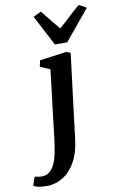

<svg xmlns="http://www.w3.org/2000/svg" viewBox="-235 -911 766 1229"><g transform="rotate(-10 148.0 -297.0)"><path d="M195.5 -0.5Q185.5 81.5 152.8 139Q120 196.5 71.8 226.5Q23.5 256.5 -34 256.5Q-61.5 256.5 -85.8 252Q-110 247.5 -119.5 238.5L-100.5 184Q-93.5 186 -80 188.2Q-66.5 190.5 -56 190.5Q-24 190.5 -3 172.8Q18 155 31.2 124.2Q44.5 93.5 52.2 53.8Q60 14 65.5 -31L118.5 -475L54 -503.5L63 -543.5L238.5 -567.5L264 -556ZM174.5 -626.5 70.5 -824.5 122 -849.5Q147 -818.5 172.8 -786Q198.5 -753.5 225.5 -722Q262.5 -753.5 296.2 -786Q330 -818.5 368.5 -849.5L416.5 -823L254 -626.5Z"/></g></svg>

Font: Merriweather
Style: Bold Italic
Weight: 700
Italic angle: -7.8°
Version: Version 2.101